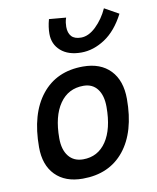

<svg xmlns="http://www.w3.org/2000/svg" viewBox="-88 -857 762 934"><g transform="rotate(-10 293.0 -390.0)"><path d="M245.1 9.8Q158.7 9.8 110.1 -39.8Q61.5 -89.4 61.5 -177.7Q61.5 -342.8 135.3 -435.1Q209 -527.3 339.8 -527.3Q426.3 -527.3 474.9 -476.6Q523.4 -425.8 523.4 -335Q523.4 -172.4 450 -81.3Q376.5 9.8 245.1 9.8ZM263.2 -82.5Q336.4 -82.5 377.7 -143.8Q418.9 -205.1 418.9 -314Q418.9 -370.6 394.5 -402.6Q370.1 -434.6 325.7 -434.6Q250.5 -434.6 208.3 -373.5Q166 -312.5 166 -203.6Q166 -146.5 191.7 -114.5Q217.3 -82.5 263.2 -82.5ZM344.7 -595.7Q280.8 -595.7 243.9 -627.9Q207 -660.2 207 -711.9Q207 -729 209.5 -746.3Q211.9 -763.7 217.3 -783.2L300.8 -775.9Q296.4 -763.2 294.9 -752Q293.5 -740.7 293.5 -731.4Q293.5 -701.2 308.6 -684.3Q323.7 -667.5 356 -667.5Q393.6 -667.5 430.4 -703.1Q467.3 -738.8 489.7 -788.6L559.6 -749.5Q519 -670.9 461.9 -633.3Q404.8 -595.7 344.7 -595.7Z"/></g></svg>

Font: Cascadia Code
Style: Italic
Weight: 400
Italic angle: -10°
Designer: Aaron Bell
Foundry: Saja Typeworks
Version: Version 2407.024